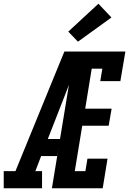

<svg xmlns="http://www.w3.org/2000/svg" viewBox="-62 -1012 694 1032"><path d="M-42 0V-92H21L284 -735H378Q354 -674 330.5 -612.5Q307 -551 283 -490L195 -265H261L245 -173H159L128 -92H164V0ZM217 0 338 -735H612L585 -576H477L488 -643H431L396 -428H538L522 -336H380L340 -92H397L408 -159H516L490 0ZM357 -788 305 -842 467 -992 537 -918Z"/></svg>

Font: Iosevka Slab Semibold Extended
Style: Italic
Weight: 600
Width: 7
Italic angle: -9°
Monospace: yes
Designer: Belleve Invis
Foundry: Belleve Invis
Version: Version 11.1.0; ttfautohint (v1.8.3)